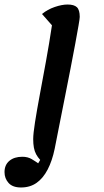

<svg xmlns="http://www.w3.org/2000/svg" viewBox="-45 -620 462 850"><path d="M48 210Q11 210 -7 190Q-25 170 -25 142Q-25 110 -3.5 92Q18 74 54 74Q78 74 95.5 84.5Q113 95 124 103L133 88Q122 76 115 63Q108 50 105 33.5Q102 17 102 -4Q102 -28 110 -79Q118 -130 131 -199.5Q144 -269 158.5 -348.5Q173 -428 185 -508L141 -558Q165 -578 197 -589Q229 -600 254 -600Q283 -600 295.5 -588Q308 -576 308 -545Q308 -538 302.5 -506Q297 -474 288 -425.5Q279 -377 267.5 -318Q256 -259 243.5 -196Q231 -133 219 -72.5Q207 -12 197 39Q186 92 166 130.5Q146 169 117 189.5Q88 210 48 210Z"/></svg>

Font: Lemonada
Style: Regular
Weight: 400
Designer: Mohamed Gaber (Arabic), Eduardo Tunni (Latin)
Foundry: Kief Type Foundry
Version: Version 4.005